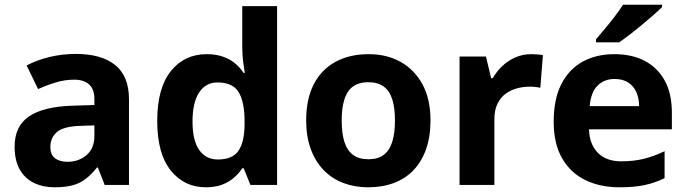

<svg xmlns="http://www.w3.org/2000/svg" viewBox="-20 -786 2919 816"><path d="M301.8 -556.8Q411.6 -556.8 469.9 -509.4Q528.2 -462 528.2 -364V0H424.9L396 -74H392Q369 -45 344.5 -26Q320 -7 288.5 1.5Q257 10 211.1 10Q163.1 10 124.6 -8.5Q86.1 -27 64.1 -65.4Q42.1 -103.9 42.1 -162.8Q42.1 -249.7 103.1 -291.2Q164.1 -332.7 286.3 -336.7L381.2 -339.7V-363.9Q381.2 -407.2 358.6 -427.3Q336 -447.4 295.8 -447.4Q255.8 -447.4 217.8 -435.9Q179.8 -424.4 141.8 -407.4L93.2 -507.9Q137 -530.8 190.5 -543.8Q243.9 -556.8 301.8 -556.8ZM322.9 -251.1Q250.4 -249.1 222.2 -225Q194.1 -201 194.1 -161.8Q194.1 -127.6 214.2 -113Q234.3 -98.4 266.5 -98.4Q314.8 -98.4 348 -127Q381.2 -155.7 381.2 -208.1V-253.1Z M854.4 10Q763.2 10 705.7 -61.5Q648.2 -132.9 648.2 -271.9Q648.2 -411.9 706.2 -483.9Q764.2 -555.8 858.3 -555.8Q897.4 -555.8 927.4 -545.3Q957.4 -534.8 979 -516.8Q1000.5 -498.8 1015.5 -475.9H1020.5Q1017.5 -491.8 1013.6 -522.2Q1009.6 -552.6 1009.6 -584.4V-760H1157.6V0H1044.3L1015.6 -71H1009.6Q995.6 -49 974 -30.5Q952.5 -12 923.5 -1Q894.4 10 854.4 10ZM905.8 -108.2Q968.1 -108.2 993.3 -144.9Q1018.5 -181.6 1019.4 -254.9V-270.9Q1019.4 -351.2 994.8 -393.4Q970.2 -435.6 903.8 -435.6Q854.4 -435.6 826.3 -392.9Q798.2 -350.2 798.2 -269.9Q798.2 -189.7 826.3 -149Q854.4 -108.2 905.8 -108.2Z M1809.6 -274.1Q1809.6 -205.9 1791.1 -153Q1772.7 -100 1738.3 -63.7Q1704 -27.3 1654.9 -8.7Q1605.8 10 1544.3 10Q1487.1 10 1438.6 -8.5Q1390.1 -27 1355.1 -63.5Q1320.1 -100 1300.6 -153Q1281.2 -205.9 1281.2 -274.1Q1281.2 -364.6 1313.2 -427.2Q1345.2 -489.7 1405 -522.8Q1464.7 -555.8 1546.9 -555.8Q1624.2 -555.8 1682.9 -522.8Q1741.7 -489.9 1775.7 -427.3Q1809.6 -364.7 1809.6 -274.1ZM1432.2 -273.8Q1432.2 -219.8 1443.7 -183.1Q1455.3 -146.4 1480.5 -127.8Q1505.7 -109.2 1545.9 -109.2Q1586.1 -109.2 1610.8 -127.8Q1635.5 -146.4 1647 -183.1Q1658.6 -219.8 1658.6 -273.5Q1658.6 -328.1 1647 -364.2Q1635.4 -400.4 1610.3 -418.5Q1585.2 -436.6 1545.2 -436.6Q1485.5 -436.6 1458.8 -395.9Q1432.2 -355.1 1432.2 -273.8Z M2237.2 -555.8Q2248.3 -555.8 2263.3 -554.8Q2278.4 -553.8 2287.4 -551.8L2276.4 -412.8Q2269.3 -414.8 2255.8 -416.3Q2242.3 -417.8 2232.2 -417.8Q2203.2 -417.8 2176.1 -410.2Q2149.1 -402.6 2127.6 -386.5Q2106.1 -370.4 2093.6 -343.8Q2081.1 -317.2 2081.1 -278.1V0H1933.1V-545.8H2045.4L2067.2 -453.7H2074.2Q2090.2 -481.8 2114.2 -504.8Q2138.2 -527.8 2169.7 -541.8Q2201.2 -555.8 2237.2 -555.8Z M2590.8 -555.8Q2666.7 -555.8 2721.1 -526.8Q2775.5 -497.8 2805.5 -442.8Q2835.4 -387.8 2835.4 -307.9V-236.2H2483.2Q2485.2 -172.8 2520.8 -136.6Q2556.5 -100.4 2619.8 -100.4Q2672.7 -100.4 2715.7 -110.9Q2758.6 -121.4 2804.5 -143.3V-28.9Q2764.5 -9 2720.1 0.5Q2675.7 10 2612.8 10Q2530.9 10 2468 -20.5Q2405 -51 2369.1 -113Q2333.2 -175 2333.2 -268.9Q2333.2 -364.8 2365.6 -428.3Q2398.1 -491.8 2456 -523.8Q2513.9 -555.8 2590.8 -555.8ZM2591.8 -450.4Q2548.5 -450.4 2519.8 -422.2Q2491.2 -394 2486.2 -334.8H2696.2Q2696.2 -368 2684.7 -394.1Q2673.1 -420.2 2650 -435.3Q2627 -450.4 2591.8 -450.4ZM2793.8 -756Q2779.9 -742 2757 -722Q2734.1 -702 2707.7 -680Q2681.3 -658 2655.8 -638.5Q2630.4 -619 2611.4 -606H2513.1V-619Q2529.1 -638 2550.5 -663.5Q2572 -689 2593.1 -716.5Q2614.1 -744 2627.8 -766H2793.8Z"/></svg>

Font: Noto Sans Hebrew
Style: Regular
Weight: 400
Designer: Monotype Design Team
Foundry: Monotype Imaging Inc.
Version: Version 2.003;January 10, 2023;FontCreator 14.0.0.2877 64-bi